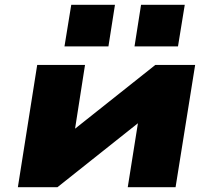

<svg xmlns="http://www.w3.org/2000/svg" viewBox="-20 -775 882 795"><path d="M54 0 134 -506H332L285 -205H244L623 -506H788L707 0H509L557 -302H598L218 0ZM537 -583 564 -755H745L717 -583ZM247 -583 275 -755H456L429 -583Z"/></svg>

Font: Nunito Sans 7pt Expanded Black
Style: Italic
Weight: 900
Width: 7
Italic angle: -9°
Designer: Vernon Adams
Foundry: Vernon Adams
Version: Version 3.101;gftools[0.9.27]